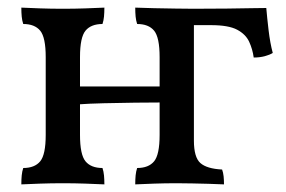

<svg xmlns="http://www.w3.org/2000/svg" viewBox="-20 -481 751 504"><path d="M335 3Q335 -10 336 -20.5Q337 -31 340 -40Q370 -40 384.5 -57.5Q399 -75 399 -127V-331Q399 -383 384.5 -400.5Q370 -418 340 -418Q337 -427 336 -437.5Q335 -448 335 -461Q356 -460 384.5 -459.5Q413 -459 440.5 -458.5Q468 -458 489 -458V-112Q489 -68 506 -53Q523 -38 563 -36Q566 -28 567 -18Q568 -8 568 3Q548 2 527.5 1.5Q507 1 485.5 0.5Q464 0 444 0Q413 0 385 1Q357 2 335 3ZM36 3Q36 -10 37 -20.5Q38 -31 41 -40Q71 -40 85.5 -57.5Q100 -75 100 -127V-331Q100 -383 85.5 -400.5Q71 -418 41 -418Q38 -427 37 -437.5Q36 -448 36 -461Q58 -460 86 -459Q114 -458 145 -458Q176 -458 204 -459Q232 -460 254 -461Q254 -448 253 -437.5Q252 -427 249 -418Q219 -418 204.5 -400.5Q190 -383 190 -331V-127Q190 -75 204.5 -57.5Q219 -40 249 -40Q252 -31 253 -20.5Q254 -10 254 3Q232 2 204 1Q176 0 145 0Q114 0 86 1Q58 2 36 3ZM185 -207V-254H403V-212Q375 -212 334 -211.5Q293 -211 252.5 -210Q212 -209 185 -207ZM646 -330Q643 -352 634 -371.5Q625 -391 602.5 -403Q580 -415 534 -415H467L486 -458Q538 -458 576 -458.5Q614 -459 640 -459.5Q666 -460 679 -460Q681 -436 685 -402Q689 -368 696 -342Q688 -337 675 -333.5Q662 -330 646 -330Z"/></svg>

Font: Vollkorn
Style: Regular
Weight: 400
Designer: Friedrich Althausen
Foundry: Friedrich Althausen
Version: Version 4.104